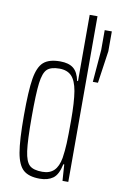

<svg xmlns="http://www.w3.org/2000/svg" viewBox="-86 -791 526 848"><g transform="rotate(10 177.5 -367.5)"><path d="M37 -255Q37 -366 46 -420.5Q55 -475 79.5 -496.5Q104 -518 154 -518Q192 -518 213 -501.5Q234 -485 242 -446H246V-743H281V0H255L250 -73H246Q236 -25 213 -8.5Q190 8 154 8Q105 8 80.5 -13.5Q56 -35 46.5 -89.5Q37 -144 37 -255ZM238 -100Q243 -133 244.5 -167.5Q246 -202 246 -269Q246 -352 238 -400Q230 -446 210.5 -466Q191 -486 156 -486Q118 -486 101 -470Q84 -454 78 -407Q72 -360 72 -255Q72 -149 78.5 -102.5Q85 -56 102.5 -40Q120 -24 160 -24Q193 -24 212 -42.5Q231 -61 238 -100ZM311 -454 323 -599V-688H355V-599L334 -454Z"/></g></svg>

Font: Saira Ultra Condensed Thin
Style: Regular
Weight: 100
Width: 1
Designer: Hector Gatti with collaboration of the Omnibus-Type team
Foundry: Omnibus-Type
Version: Version 1.001; ttfautohint (v1.8)